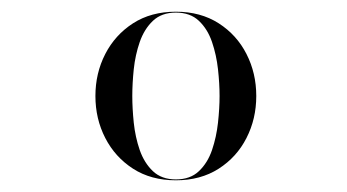

<svg xmlns="http://www.w3.org/2000/svg" viewBox="-20 -783 592 328"><path d="M143 -619Q143 -658 159.8 -690.7Q176.6 -723.4 207.3 -743.2Q238.1 -763 280.4 -763Q322.7 -763 353.6 -743.2Q384.5 -723.4 401.1 -690.7Q417.8 -658 417.8 -619Q417.8 -580 401.1 -547.3Q384.5 -514.6 353.6 -494.8Q322.7 -475 280.4 -475Q238.1 -475 207.3 -494.8Q176.6 -514.6 159.8 -547.3Q143 -580 143 -619ZM206 -619Q206 -598 208.5 -573.4Q211.1 -548.8 218.7 -526.7Q226.4 -504.7 241.2 -490.6Q256.1 -476.5 280.4 -476.5Q305 -476.5 319.8 -490.6Q334.7 -504.7 342.2 -526.7Q349.7 -548.8 352.4 -573.4Q355.1 -598 355.1 -619Q355.1 -640.3 352.4 -664.7Q349.7 -689.2 342.2 -711.2Q334.7 -733.3 319.8 -747.4Q305 -761.5 280.4 -761.5Q256.1 -761.5 241.2 -747.4Q226.4 -733.3 218.7 -711.2Q211.1 -689.2 208.5 -664.7Q206 -640.3 206 -619Z"/></svg>

Font: Bodoni* 72pt
Style: Regular
Weight: 400
Version: Version 2.3